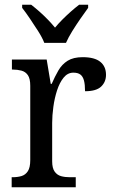

<svg xmlns="http://www.w3.org/2000/svg" viewBox="-20 -786 479 806"><path d="M29 0V-42H32Q54 -42 70.5 -47Q87 -52 97 -67.5Q107 -83 107 -114V-426Q107 -456 97 -470.5Q87 -485 70 -489.5Q53 -494 33 -494H30V-536H176L193 -434H197Q210 -464 225 -490Q240 -516 264 -531Q288 -546 327 -546Q377 -546 401 -526.5Q425 -507 425 -472Q425 -442 404.5 -422.5Q384 -403 337 -403Q337 -431 332.5 -448Q328 -465 317.5 -473Q307 -481 288 -481Q264 -481 247 -460Q230 -439 219.5 -406.5Q209 -374 204 -337.5Q199 -301 199 -270V-109Q199 -80 209.5 -65.5Q220 -51 236.5 -46.5Q253 -42 273 -42H298V0ZM166 -606Q157 -629 140 -655.5Q123 -682 105.5 -708Q88 -734 73 -753V-766H111Q128 -753 146 -737Q164 -721 180.5 -704Q197 -687 211 -670Q225 -687 242 -704Q259 -721 277 -737Q295 -753 312 -766H350V-753Q336 -734 318 -708Q300 -682 283.5 -655.5Q267 -629 257 -606Z"/></svg>

Font: Noto Serif Khmer SemiCondensed
Style: Regular
Weight: 400
Width: 4
Designer: Danh Hong and the Monotype Design Team
Foundry: Monotype Imaging Inc.
Version: Version 2.004